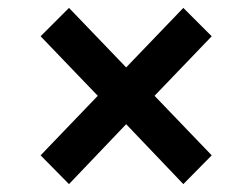

<svg xmlns="http://www.w3.org/2000/svg" viewBox="-20 -544 640 487"><path d="M300 -229 155 -77 83 -150 228 -301 83 -452 155 -524 300 -373 445 -524 517 -452 372 -301 517 -150 445 -77Z"/></svg>

Font: IBM Plex Sans Devanagari SemiBold
Style: Regular
Weight: 600
Designer: Mike Abbink, Paul van der Laan, Pieter van Rosmalen, Erin McLaughlin
Foundry: Bold Monday
Version: Version 1.1